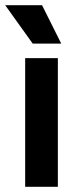

<svg xmlns="http://www.w3.org/2000/svg" viewBox="-27 -720 313 740"><path d="M70 0V-496H196V0ZM99 -552 -7 -700H135L209 -552Z"/></svg>

Font: Space 7353
Style: Regular
Weight: 400
Designer: Christine Claussen + Ruben Lyon  (Space 7353)
Version: Version 1.000;FEAKit 1.0